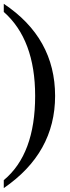

<svg xmlns="http://www.w3.org/2000/svg" viewBox="-21 -796 364 992"><path d="M-1.5 175.8V134.8Q160.6 0.5 160.6 -300.3Q160.6 -591.3 -1.5 -734.4V-776.4Q263.7 -599.6 263.7 -300.3Q263.7 -5.9 -1.5 175.8Z"/></svg>

Font: Munson
Style: Regular
Weight: 400
Designer: Paul James MIller
Foundry: High-Logic / Made with FontCreator
Version: Version 2.10;May 5, 2019;FontCreator 11.5.0.2430 64-bit